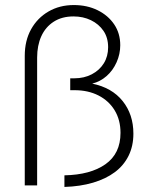

<svg xmlns="http://www.w3.org/2000/svg" viewBox="-20 -734 589 760"><path d="M235 -40Q338 -42 397.5 -84Q457 -126 457 -208Q457 -259 434 -297Q411 -335 370 -356Q329 -377 275 -377H258V-424H274Q313 -424 343.5 -440Q374 -456 391 -483.5Q408 -511 408 -547Q408 -585 389.5 -612Q371 -639 340 -654Q309 -669 271 -669Q225 -669 192.5 -648Q160 -627 143.5 -590.5Q127 -554 127 -506V0H78V-513Q78 -573 103 -618Q128 -663 172 -688.5Q216 -714 272 -714Q325 -714 366.5 -693.5Q408 -673 432 -637.5Q456 -602 456 -555Q456 -520 441.5 -487.5Q427 -455 402 -433Q377 -411 345 -403Q423 -387 465.5 -334Q508 -281 508 -205Q508 -156 489 -117.5Q470 -79 434.5 -52.5Q399 -26 348.5 -11Q298 4 235 6Z"/></svg>

Font: Raleway Thin Light
Style: Regular
Weight: 300
Version: Version 4.026